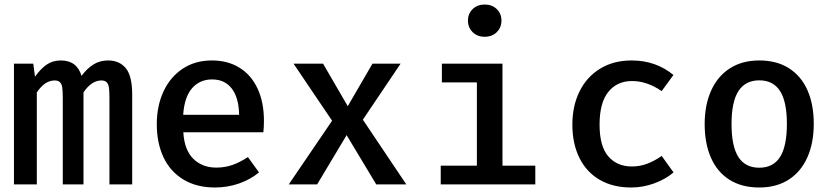

<svg xmlns="http://www.w3.org/2000/svg" viewBox="-20 -827 3732 861"><path d="M572.8 -402.6V0H470.8V-386.7Q470.8 -417.9 468.5 -434.1Q466.2 -450.3 458.2 -458.2Q450.3 -466.2 434.4 -466.2Q390.8 -466.2 354.4 -412.8V0H261.5V-386.7Q261.5 -417.9 259.2 -434.1Q256.9 -450.3 249 -458.2Q241 -466.2 225.1 -466.2Q203.6 -466.2 184.1 -453.6Q164.6 -441 145.1 -412.8V0H42.6V-541.5H129.2L136.9 -483.1Q162.6 -519 189.5 -537.4Q216.4 -555.9 252.8 -555.9Q325.1 -555.9 345.6 -486.7Q370.3 -520 399 -537.9Q427.7 -555.9 464.6 -555.9Q515.4 -555.9 544.1 -521.3Q572.8 -486.7 572.8 -402.6Z M802.1 -233.8Q806.7 -154.4 846.9 -114.9Q887.2 -75.4 949.7 -75.4Q988.2 -75.4 1022.1 -87.2Q1055.9 -99 1091.8 -122.6L1141.5 -53.8Q1103.1 -22.1 1051.8 -4.1Q1000.5 13.8 944.1 13.8Q861.5 13.8 802.6 -21.8Q743.6 -57.4 713.3 -121.5Q683.1 -185.6 683.1 -270.3Q683.1 -351.8 713.1 -416.7Q743.1 -481.5 799 -518.7Q854.9 -555.9 930.3 -555.9Q1001.5 -555.9 1054.1 -523.3Q1106.7 -490.8 1135.1 -429.7Q1163.6 -368.7 1163.6 -285.1Q1163.6 -256.9 1161 -233.8ZM801.5 -312.3H1052.3Q1050.8 -388.7 1019.5 -429.7Q988.2 -470.8 931.3 -470.8Q875.4 -470.8 841 -431Q806.7 -391.3 801.5 -312.3Z M1534.4 -221 1402.1 0H1274.9L1469.2 -285.6L1296.4 -541.5H1428.7L1539.5 -350.8L1650.3 -541.5H1776.4L1607.2 -290.3L1802.1 0H1667.2Z M2228.7 -734.9Q2228.7 -703.6 2207.7 -682.8Q2186.7 -662.1 2153.3 -662.1Q2120.5 -662.1 2099.5 -682.8Q2078.5 -703.6 2078.5 -734.9Q2078.5 -765.6 2099.5 -786.2Q2120.5 -806.7 2153.3 -806.7Q2186.7 -806.7 2207.7 -786.2Q2228.7 -765.6 2228.7 -734.9ZM1961.5 -541.5H2233.3V-84.1H2380.5V0H1956.4V-84.1H2118.5V-457.4H1961.5Z M2947.2 -127.7 3000.5 -53.8Q2964.1 -23.1 2913.6 -4.6Q2863.1 13.8 2810.3 13.8Q2728.2 13.8 2668.7 -21Q2609.2 -55.9 2577.9 -119.7Q2546.7 -183.6 2546.7 -268.2Q2546.7 -351.3 2578.5 -416.4Q2610.3 -481.5 2670.5 -518.7Q2730.8 -555.9 2812.3 -555.9Q2921 -555.9 3000 -490.8L2947.2 -418.5Q2881.5 -463.6 2814.4 -463.6Q2747.2 -463.6 2707.9 -414.9Q2668.7 -366.2 2668.7 -268.2Q2668.7 -171.3 2707.7 -125.9Q2746.7 -80.5 2813.8 -80.5Q2849.7 -80.5 2882.3 -92.8Q2914.9 -105.1 2947.2 -127.7Z M3629.2 -271.8Q3629.2 -185.6 3600.5 -121.3Q3571.8 -56.9 3516.9 -21.5Q3462.1 13.8 3384.6 13.8Q3306.7 13.8 3251.8 -20.5Q3196.9 -54.9 3168.5 -119Q3140 -183.1 3140 -270.8Q3140 -355.4 3168.7 -420Q3197.4 -484.6 3252.6 -520.3Q3307.7 -555.9 3385.1 -555.9Q3463.1 -555.9 3517.9 -521Q3572.8 -486.2 3601 -422.3Q3629.2 -358.5 3629.2 -271.8ZM3260.5 -270.8Q3260.5 -170.8 3291.3 -122.8Q3322.1 -74.9 3384.6 -74.9Q3447.2 -74.9 3477.9 -122.8Q3508.7 -170.8 3508.7 -271.8Q3508.7 -371.3 3477.9 -419Q3447.2 -466.7 3385.1 -466.7Q3322.6 -466.7 3291.5 -418.7Q3260.5 -370.8 3260.5 -270.8Z"/></svg>

Font: Fira Code Fixed Medium
Style: Regular
Weight: 500
Monospace: yes
Designer: Carrois Corporate, Edenspiekermann AG, Nikita Prokopov
Foundry: Carrois Corporate, Edenspiekermann AG, Nikita Prokopov
Version: Version 5.002